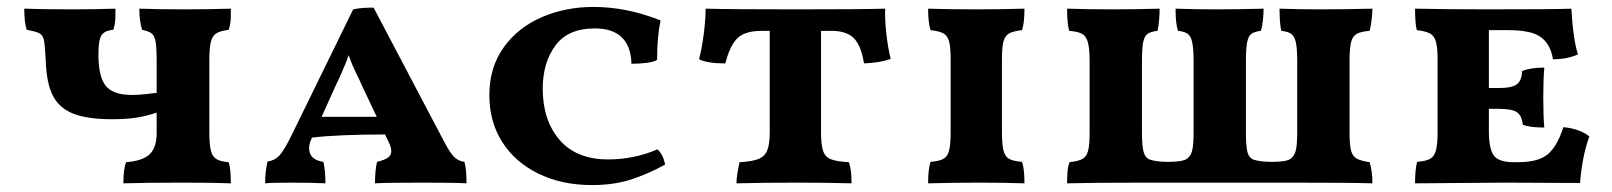

<svg xmlns="http://www.w3.org/2000/svg" viewBox="-20 -527 4652 554"><path d="M640 -59Q646 -40 646 2Q598 0 507 0Q398 0 336 2Q336 -40 344 -59Q393 -63 412.5 -82.5Q432 -102 432 -143V-202Q402 -192 373.5 -187.5Q345 -183 303 -183Q232 -183 191.5 -199Q151 -215 132.5 -251Q114 -287 112 -352Q110 -395 107 -410Q104 -425 94.5 -430.5Q85 -436 57 -441Q50 -463 50 -502Q106 -500 190 -500Q253 -500 313 -502Q313 -499 313 -479.5Q313 -460 307 -441Q282 -439 273 -425.5Q264 -412 264 -370Q264 -306 285 -279.5Q306 -253 362 -253Q379 -253 401.5 -255.5Q424 -258 432 -259V-352Q432 -389 429 -406.5Q426 -424 417.5 -430.5Q409 -437 390 -441Q382 -467 382 -502Q436 -500 513 -500Q580 -500 646 -502Q646 -499 646 -479.5Q646 -460 640 -441Q616 -438 604.5 -431Q593 -424 588.5 -406.5Q584 -389 584 -352V-147Q584 -110 588.5 -92.5Q593 -75 604.5 -68Q616 -61 640 -59Z M1326 2Q1296 0 1200 0Q1091 0 1062 2Q1062 -36 1068 -60Q1089 -65 1099 -72Q1109 -79 1109 -91Q1109 -102 1102 -116L1091 -139Q958 -139 880 -130L879 -127Q872 -113 872 -99Q872 -66 913 -60Q919 -36 919 2Q881 0 823 0Q762 0 745 2Q745 -32 752 -61Q773 -64 786 -78Q799 -92 820 -134L999 -500Q1013 -503 1027 -504Q1041 -505 1058 -505L1258 -125Q1278 -86 1290.5 -74Q1303 -62 1320 -60Q1326 -42 1326 2ZM1067 -190 1024 -281 1015 -301Q996 -338 986 -368Q979 -346 960 -304L950 -283L908 -190Z M1876 -354Q1866 -348 1844.5 -345.5Q1823 -343 1802 -343Q1799 -445 1696 -445Q1619 -445 1582.5 -395.5Q1546 -346 1546 -271Q1546 -180 1594.5 -123.5Q1643 -67 1735 -67Q1809 -67 1877 -96Q1894 -81 1899 -52Q1850 -25 1800.5 -9Q1751 7 1688 7Q1601 7 1533.5 -26Q1466 -59 1429 -117.5Q1392 -176 1392 -252Q1392 -333 1433.5 -390.5Q1475 -448 1543.5 -477.5Q1612 -507 1692 -507Q1789 -507 1886 -468Q1876 -421 1876 -354Z M2550 -357Q2520 -346 2473 -344Q2465 -395 2444 -416.5Q2423 -438 2379 -438H2349V-146Q2349 -109 2355 -91.5Q2361 -74 2377.5 -67.5Q2394 -61 2429 -59Q2437 -42 2437 2Q2369 0 2282 0Q2179 0 2105 2Q2105 -11 2108 -28.5Q2111 -46 2114 -59Q2150 -61 2168 -68Q2186 -75 2193.5 -92.5Q2201 -110 2201 -146V-438H2178Q2130 -438 2108 -417Q2086 -396 2073 -344Q2021 -344 1997 -356Q2005 -386 2010.5 -428Q2016 -470 2016 -502Q2083 -500 2277 -500Q2468 -500 2534 -502Q2533 -470 2537.5 -429.5Q2542 -389 2550 -357Z M2665 -60Q2690 -62 2702 -68.5Q2714 -75 2718.5 -92.5Q2723 -110 2723 -146V-356Q2723 -391 2718.5 -407.5Q2714 -424 2702.5 -430.5Q2691 -437 2665 -440Q2658 -462 2658 -502Q2716 -500 2800 -500Q2864 -500 2936 -502Q2936 -461 2929 -440Q2903 -437 2891.5 -430.5Q2880 -424 2875.5 -407.5Q2871 -391 2871 -356V-146Q2871 -110 2875.5 -92.5Q2880 -75 2892 -68.5Q2904 -62 2929 -60Q2936 -40 2936 2Q2878 0 2806 0Q2732 0 2658 2Q2658 -39 2665 -60Z M3066 -59Q3092 -62 3103.5 -68.5Q3115 -75 3119.5 -91.5Q3124 -108 3124 -145V-350Q3124 -387 3119 -405Q3114 -423 3102 -429.5Q3090 -436 3065 -438Q3059 -459 3059 -502Q3117 -500 3191 -500Q3254 -500 3326 -502Q3326 -486 3324.5 -469Q3323 -452 3320 -438Q3301 -436 3291.5 -429.5Q3282 -423 3278.5 -405Q3275 -387 3275 -350V-145Q3275 -105 3280 -88Q3285 -71 3299 -66Q3319 -60 3349 -60Q3385 -60 3400 -66Q3414 -73 3419 -89.5Q3424 -106 3424 -145V-350Q3424 -387 3420 -405Q3416 -423 3407 -429.5Q3398 -436 3379 -438Q3372 -458 3372 -502Q3428 -500 3490 -500Q3554 -500 3626 -502Q3626 -487 3624 -468Q3622 -449 3618 -438Q3600 -436 3591 -429.5Q3582 -423 3578.5 -405Q3575 -387 3575 -350V-145Q3575 -105 3579.5 -88Q3584 -71 3598 -66Q3618 -60 3649 -60Q3686 -60 3699 -66Q3713 -73 3718 -89.5Q3723 -106 3723 -145V-350Q3723 -387 3719 -405Q3715 -423 3705.5 -429.5Q3696 -436 3677 -438Q3672 -461 3672 -502Q3726 -500 3789 -500Q3862 -500 3940 -502Q3940 -489 3937.5 -469Q3935 -449 3932 -438Q3907 -436 3895 -429.5Q3883 -423 3878.5 -405.5Q3874 -388 3874 -350V-145Q3874 -108 3878.5 -92Q3883 -76 3894.5 -69.5Q3906 -63 3932 -59Q3940 -33 3940 2Q3878 0 3706 0H3286Q3129 0 3059 2Q3059 -13 3060 -29Q3061 -45 3066 -59Z M4566 -133Q4546 -81 4539 1L4321 0L4063 2Q4063 -38 4069 -60Q4094 -62 4106 -68.5Q4118 -75 4123 -92Q4128 -109 4128 -145V-356Q4128 -391 4123 -407.5Q4118 -424 4106 -430.5Q4094 -437 4068 -440Q4063 -460 4063 -502Q4159 -500 4276 -500Q4471 -500 4514 -502Q4519 -414 4533 -370Q4502 -356 4461 -356Q4454 -399 4426.5 -419.5Q4399 -440 4333 -440H4276V-273H4304Q4343 -273 4357 -284Q4371 -295 4372 -322Q4396 -332 4436 -332Q4433 -298 4433 -246Q4433 -189 4436 -159Q4395 -159 4374 -167Q4371 -194 4356.5 -203.5Q4342 -213 4304 -213H4276V-150Q4276 -97 4290.5 -78Q4305 -59 4347 -59H4360Q4418 -59 4445.5 -81.5Q4473 -104 4491 -160Q4515 -158 4535 -150.5Q4555 -143 4566 -133Z"/></svg>

Font: Vollkorn SC
Style: Bold
Weight: 700
Designer: Friedrich Althausen
Foundry: Friedrich Althausen
Version: Version 4.015